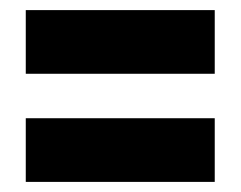

<svg xmlns="http://www.w3.org/2000/svg" viewBox="-20 -521 476 380"><path d="M31 -501H405V-375H31ZM31 -287H405V-161H31Z"/></svg>

Font: Fira Sans Compressed ExtraBold
Style: Regular
Weight: 800
Width: 1
Designer: bBox Type GmbH & Carrois Corporate GbR & Edenspiekermann AG
Foundry: bBox Type GmbH & Carrois Corporate GbR & Edenspiekermann AG
Version: Version 4.301